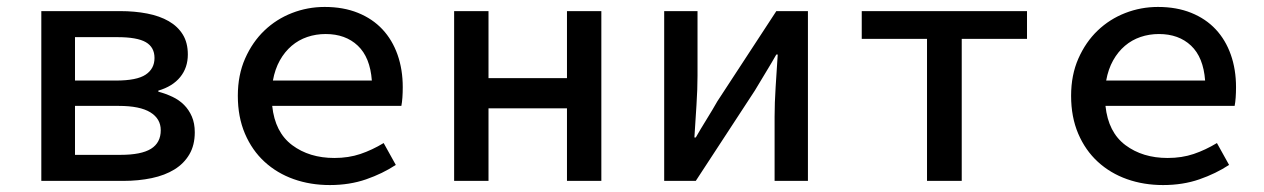

<svg xmlns="http://www.w3.org/2000/svg" viewBox="-20 -521 3640 553"><path d="M99 0V-489H326Q368 -489 404 -482Q440 -475 466 -460Q492 -445 506.5 -421.5Q521 -398 521 -364Q521 -326 499 -299Q477 -272 436 -260V-257Q458 -251 477 -242Q496 -233 510 -219Q524 -205 532.5 -185.5Q541 -166 541 -140Q541 -103 525.5 -76.5Q510 -50 482.5 -33Q455 -16 417 -8Q379 0 335 0ZM196 -289H314Q374 -289 399.5 -306Q425 -323 425 -354Q425 -385 400 -399.5Q375 -414 318 -414H196ZM196 -75H327Q387 -75 415 -92.5Q443 -110 443 -146Q443 -179 413 -197.5Q383 -216 322 -216H196Z M930 12Q874 12 826 -5Q778 -22 742 -55Q706 -88 685.5 -136Q665 -184 665 -245Q665 -305 686 -352.5Q707 -400 741.5 -433Q776 -466 821 -483.5Q866 -501 915 -501Q969 -501 1011 -484Q1053 -467 1081.5 -436.5Q1110 -406 1125 -363.5Q1140 -321 1140 -270Q1140 -254 1139 -240Q1138 -226 1136 -216H764Q772 -140 821.5 -103Q871 -66 943 -66Q984 -66 1018 -77.5Q1052 -89 1085 -109L1120 -46Q1082 -21 1034.5 -4.5Q987 12 930 12ZM918 -423Q890 -423 865 -414.5Q840 -406 820 -389Q800 -372 786 -347Q772 -322 766 -289H1051Q1046 -356 1010.5 -389.5Q975 -423 918 -423Z M1288 0V-489H1387V-296H1613V-489H1712V0H1613V-209H1387V0Z M1893 0V-489H1989V-303Q1989 -265 1986 -218.5Q1983 -172 1980 -125H1984Q1997 -148 2015 -177Q2033 -206 2046 -229L2216 -489H2307V0H2211V-185Q2211 -224 2214 -270.5Q2217 -317 2220 -364H2216Q2203 -341 2185 -311.5Q2167 -282 2154 -260L1984 0Z M2650 0V-409H2462V-489H2938V-409H2750V0Z M3330 12Q3274 12 3226 -5Q3178 -22 3142 -55Q3106 -88 3085.5 -136Q3065 -184 3065 -245Q3065 -305 3086 -352.5Q3107 -400 3141.5 -433Q3176 -466 3221 -483.5Q3266 -501 3315 -501Q3369 -501 3411 -484Q3453 -467 3481.5 -436.5Q3510 -406 3525 -363.5Q3540 -321 3540 -270Q3540 -254 3539 -240Q3538 -226 3536 -216H3164Q3172 -140 3221.5 -103Q3271 -66 3343 -66Q3384 -66 3418 -77.5Q3452 -89 3485 -109L3520 -46Q3482 -21 3434.5 -4.5Q3387 12 3330 12ZM3318 -423Q3290 -423 3265 -414.5Q3240 -406 3220 -389Q3200 -372 3186 -347Q3172 -322 3166 -289H3451Q3446 -356 3410.5 -389.5Q3375 -423 3318 -423Z"/></svg>

Font: Source Code Pro Medium
Style: Regular
Weight: 500
Monospace: yes
Designer: Paul D. Hunt, Teo Tuominen
Foundry: Adobe Systems Incorporated
Version: Version 2.030;PS 1.000;hotconv 16.6.51;makeotf.lib2.5.65220